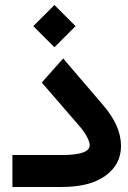

<svg xmlns="http://www.w3.org/2000/svg" viewBox="-20 -743 510 763"><path d="M112.3 -639.2 196.3 -723.1 280.3 -639.2 196.3 -555.2ZM226.6 0H48.8H29.3V-19.5V-107.4V-127H48.8H227.1Q336.4 -127 336.4 -166Q336.4 -178.7 325.4 -199.5Q314.5 -220.2 293.9 -244.1L157.2 -401.9L146 -414.6L157.2 -427.7L216.3 -494.1L231.4 -510.7L245.6 -493.7L391.1 -323.7Q460.9 -242.2 460.9 -163.1Q460.9 -89.4 399.2 -44.7Q337.4 0 226.6 0Z"/></svg>

Font: Shabnam FD-WOL
Style: Bold-FD-WOL
Weight: 700
Foundry: DejaVu fonts team - Redesigned by Saber Rastikerdar - Based on Vazir font
Version: Version 5.0.0